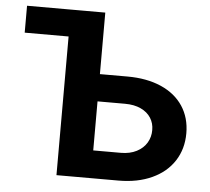

<svg xmlns="http://www.w3.org/2000/svg" viewBox="-51 -762 893 817"><g transform="rotate(5 395.5 -353.5)"><path d="M31.9 -707.2H284.4V-592.3H31.9ZM754.4 -225.3Q754.4 -158.8 721.6 -107.8Q688.8 -56.8 627.5 -28.4Q566.1 0 483.8 0H219.4V-707.2H366.1V-118.5H483.8Q522.8 -118.5 551.3 -133.2Q579.7 -147.9 594.3 -172.4Q608.9 -196.9 608.7 -226.7Q608.9 -255.4 594.3 -278.4Q579.7 -301.5 551.4 -314.7Q523.1 -328 483.8 -328H314V-444.4H483.8Q566.5 -444.4 627.9 -417.6Q689.2 -390.7 721.8 -341.2Q754.4 -291.7 754.4 -225.3Z"/></g></svg>

Font: Pretendard Variable
Style: Regular
Weight: 400
Designer: Base glyphs from Inter by Rasmus Andersson; Hangul glyphs from Noto Sans CJK(Source Han Sans) by Jang Soo-young and Kang
Foundry: Kil Hyung-jin
Version: Version 1.100;FEAKit 1.0